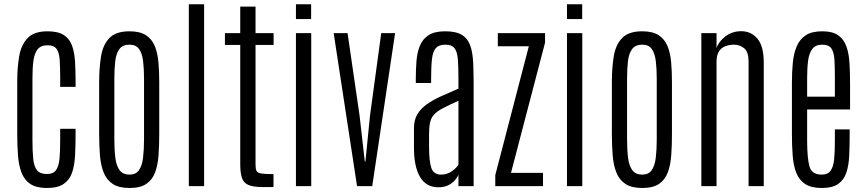

<svg xmlns="http://www.w3.org/2000/svg" viewBox="-20 -891 4140 919"><path d="M204.1 8.8Q154.3 8.8 125.5 -10.3Q96.7 -29.3 83.3 -64Q69.8 -98.6 66.2 -145.8Q62.5 -192.9 62.5 -249.5V-502Q62.5 -568.4 72 -622.6Q81.5 -676.8 112.5 -709Q143.6 -741.2 207.5 -741.2Q257.3 -741.2 284.9 -723.6Q312.5 -706.1 324.5 -673.6Q336.4 -641.1 339.1 -596.4Q341.8 -551.8 341.8 -498V-475.1H268.1V-520Q268.1 -571.3 265.6 -605.5Q263.2 -639.6 250.7 -657Q238.3 -674.3 208 -674.3Q175.3 -674.3 159.9 -654.8Q144.5 -635.3 139.9 -599.9Q135.3 -564.5 135.3 -516.1V-222.2Q135.3 -165.5 139.2 -129.2Q143.1 -92.8 157.7 -75.4Q172.4 -58.1 204.6 -58.1Q235.4 -58.1 248.5 -77.1Q261.7 -96.2 264.9 -132.1Q268.1 -168 268.1 -219.2V-274.4H341.8V-252.4Q341.8 -195.3 339.4 -147.5Q336.9 -99.6 325 -64.7Q313 -29.8 284.7 -10.5Q256.3 8.8 204.1 8.8Z M600.1 8.8Q549.3 8.8 520 -10.3Q490.7 -29.3 476.6 -64.2Q462.4 -99.1 458.5 -146.7Q454.6 -194.3 454.6 -251.5V-497.1Q454.6 -565.9 463.6 -621.3Q472.7 -676.8 503.7 -709Q534.7 -741.2 600.1 -741.2Q649.4 -741.2 678.2 -722.7Q707 -704.1 720.7 -670.9Q734.4 -637.7 738.3 -593.3Q742.2 -548.8 742.2 -497.1V-251.5Q742.2 -195.3 738.8 -147.9Q735.4 -100.6 722.2 -65.4Q709 -30.3 680.2 -10.7Q651.4 8.8 600.1 8.8ZM600.1 -55.2Q630.4 -55.2 645.3 -76.7Q660.2 -98.1 664.8 -136.5Q669.4 -174.8 669.4 -226.1V-514.2Q669.4 -562.5 664.8 -599.1Q660.2 -635.7 645.5 -656.5Q630.9 -677.2 600.1 -677.2Q567.4 -677.2 551.8 -656.5Q536.1 -635.7 531.7 -599.1Q527.3 -562.5 527.3 -514.2V-226.1Q527.3 -174.8 532 -136.5Q536.6 -98.1 552.2 -76.7Q567.9 -55.2 600.1 -55.2Z M883.8 0V-870.6H957V0Z M1238.3 4.4Q1191.4 4.4 1168.2 -6.1Q1145 -16.6 1137.5 -40.8Q1129.9 -64.9 1129.9 -106V-675.8H1056.6V-732.4H1129.9V-859.4H1203.1V-732.4H1289.6V-675.8H1203.1V-102.1Q1203.1 -82.5 1207.8 -73Q1212.4 -63.5 1230.5 -60.5Q1248.5 -57.6 1289.1 -57.6V4.4Z M1396.5 0V-732.4H1469.7V0ZM1396.5 -799.8V-870.6H1469.2V-799.8Z M1689 0 1577.1 -732.4H1643.6L1701.2 -336.9L1726.1 -117.7H1729L1751 -337.4L1804.7 -732.4H1871.1L1761.7 0Z M2078.1 5.4Q2020 5.4 1990.7 -43.7Q1961.4 -92.8 1961.4 -184.1V-277.8Q1961.4 -316.9 1977.8 -344.2Q1994.1 -371.6 2023.2 -392.1Q2052.2 -412.6 2091.1 -430.2Q2129.9 -447.8 2174.3 -466.8V-516.6Q2174.3 -572.8 2171.4 -608.2Q2168.5 -643.6 2155.3 -660.4Q2142.1 -677.2 2110.8 -677.2Q2080.6 -677.2 2066.2 -660.9Q2051.8 -644.5 2047.6 -608.2Q2043.5 -571.8 2043.5 -511.7V-493.7H1970.2V-513.2Q1970.2 -557.1 1973.4 -598.1Q1976.6 -639.2 1989.5 -671.4Q2002.4 -703.6 2031 -722.4Q2059.6 -741.2 2110.8 -741.2Q2162.6 -741.2 2190.7 -724.1Q2218.8 -707 2230.7 -673.3Q2242.7 -639.6 2244.9 -590.3Q2247.1 -541 2247.1 -476.6V0H2174.3V-54.7Q2171.4 -45.9 2160.2 -31.5Q2148.9 -17.1 2128.7 -5.9Q2108.4 5.4 2078.1 5.4ZM2091.3 -55.2Q2120.1 -55.2 2143.1 -71.5Q2166 -87.9 2174.3 -103V-408.7Q2128.9 -388.2 2100.8 -373.5Q2072.8 -358.9 2058.3 -343.5Q2043.9 -328.1 2038.8 -305.9Q2033.7 -283.7 2033.7 -248.5V-190.4Q2033.7 -117.2 2044.9 -86.2Q2056.2 -55.2 2091.3 -55.2Z M2350.6 0V-52.7L2511.2 -669.4H2362.8V-732.4H2588.9V-687L2425.8 -63.5H2579.1V0Z M2693.8 0V-732.4H2767.1V0ZM2693.8 -799.8V-870.6H2766.6V-799.8Z M3054.2 8.8Q3003.4 8.8 2974.1 -10.3Q2944.8 -29.3 2930.7 -64.2Q2916.5 -99.1 2912.6 -146.7Q2908.7 -194.3 2908.7 -251.5V-497.1Q2908.7 -565.9 2917.7 -621.3Q2926.8 -676.8 2957.8 -709Q2988.8 -741.2 3054.2 -741.2Q3103.5 -741.2 3132.3 -722.7Q3161.1 -704.1 3174.8 -670.9Q3188.5 -637.7 3192.4 -593.3Q3196.3 -548.8 3196.3 -497.1V-251.5Q3196.3 -195.3 3192.9 -147.9Q3189.5 -100.6 3176.3 -65.4Q3163.1 -30.3 3134.3 -10.7Q3105.5 8.8 3054.2 8.8ZM3054.2 -55.2Q3084.5 -55.2 3099.4 -76.7Q3114.3 -98.1 3118.9 -136.5Q3123.5 -174.8 3123.5 -226.1V-514.2Q3123.5 -562.5 3118.9 -599.1Q3114.3 -635.7 3099.6 -656.5Q3085 -677.2 3054.2 -677.2Q3021.5 -677.2 3005.9 -656.5Q2990.2 -635.7 2985.8 -599.1Q2981.4 -562.5 2981.4 -514.2V-226.1Q2981.4 -174.8 2986.1 -136.5Q2990.7 -98.1 3006.3 -76.7Q3022 -55.2 3054.2 -55.2Z M3336.9 0V-732.4H3409.7V-660.6Q3419.4 -691.9 3452.1 -716.8Q3484.9 -741.7 3527.8 -741.7Q3575.2 -741.7 3605.5 -705.8Q3635.7 -669.9 3635.7 -591.3V0H3563V-597.2Q3563 -642.1 3542.2 -659.7Q3521.5 -677.2 3492.2 -677.2Q3472.2 -677.2 3453.1 -670.4Q3434.1 -663.6 3421.9 -646Q3409.7 -628.4 3409.7 -595.7V0Z M3913.6 8.8Q3863.3 8.8 3834.2 -10Q3805.2 -28.8 3791.5 -63.5Q3777.8 -98.1 3774.2 -145.5Q3770.5 -192.9 3770.5 -249.5V-495.1Q3770.5 -546.9 3774.9 -591.6Q3779.3 -636.2 3793.7 -669.9Q3808.1 -703.6 3837.2 -722.4Q3866.2 -741.2 3915.5 -741.2Q3964.8 -741.2 3992.2 -721.9Q4019.5 -702.6 4031.5 -668.2Q4043.5 -633.8 4046.1 -588.1Q4048.8 -542.5 4048.8 -489.3V-367.2H3843.3V-219.7Q3843.3 -135.7 3854.2 -95.5Q3865.2 -55.2 3912.6 -55.2Q3942.9 -55.2 3956.1 -74.5Q3969.2 -93.8 3972.7 -129.9Q3976.1 -166 3976.1 -216.8V-271.5H4046.9V-247.6Q4046.9 -191.9 4044.7 -145.3Q4042.5 -98.6 4030.8 -64Q4019 -29.3 3991.5 -10.3Q3963.9 8.8 3913.6 8.8ZM3843.3 -428.2H3976.1V-521.5Q3976.1 -571.8 3973.9 -606.4Q3971.7 -641.1 3959.2 -659.2Q3946.8 -677.2 3916 -677.2Q3884.3 -677.2 3868.7 -657.5Q3853 -637.7 3848.1 -601.8Q3843.3 -565.9 3843.3 -517.6Z"/></svg>

Font: Antonio Thin
Style: Regular
Weight: 250
Designer: Vernon Adams
Foundry: Vernon Adams
Version: Version 1.002